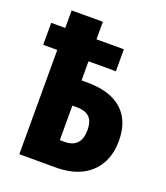

<svg xmlns="http://www.w3.org/2000/svg" viewBox="-138 -841 810 936"><g transform="rotate(20 267.0 -373.0)"><path d="M72 0V-541H-1V-655H72V-746H234V-655H376V-541H234V-442H262Q342 -442 396 -417.5Q450 -393 478 -345Q506 -297 506 -227Q506 -157 477 -106Q448 -55 393.5 -27.5Q339 0 261 0ZM258 -132Q301 -132 322.5 -155Q344 -178 344 -224Q344 -254 335 -273Q326 -292 307 -301.5Q288 -311 258 -311H234V-132Z"/></g></svg>

Font: Noto Sans Display Condensed ExtraBold
Style: Regular
Weight: 800
Width: 3
Designer: Monotype Design Team
Foundry: Monotype Imaging Inc.
Version: Version 2.003